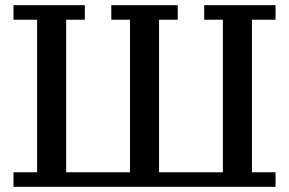

<svg xmlns="http://www.w3.org/2000/svg" viewBox="-20 -720 1114 740"><path d="M32 -644V-700H307V-644H235V-56H481V-644H409V-700H665V-644H593V-56H839V-644H767V-700H1042V-644H951V-56H1042V0H32V-56H123V-644Z"/></svg>

Font: PT Serif Caption
Style: Regular
Weight: 400
Designer: A.Korolkova, O.Umpeleva, V.Yefimov
Foundry: ParaType Ltd
Version: Version 1.000W OFL